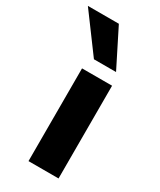

<svg xmlns="http://www.w3.org/2000/svg" viewBox="-245 -837 752 902"><g transform="rotate(30 131.0 -385.5)"><path d="M74 0V-503H237V0ZM101 -568 -49 -771H119L221 -568Z"/></g></svg>

Font: Nunito Sans 7pt ExtraBold
Style: Regular
Weight: 800
Designer: Vernon Adams
Foundry: Vernon Adams
Version: Version 3.101;gftools[0.9.27]